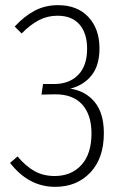

<svg xmlns="http://www.w3.org/2000/svg" viewBox="-20 -714 468 745"><path d="M19 -82 48 -107Q80 -69 114 -50Q148 -31 192 -31Q257 -31 296 -74Q335 -117 335 -196Q335 -269 298.5 -309Q262 -349 192 -348L141 -347L147 -388H190Q249 -388 283.5 -423.5Q318 -459 318 -525Q318 -585 288.5 -619Q259 -653 203 -653Q164 -653 130.5 -635.5Q97 -618 64 -584L37 -611Q75 -652 115.5 -673Q156 -694 205 -694Q280 -694 323 -648Q366 -602 366 -526Q366 -461 336 -422.5Q306 -384 253 -370Q312 -361 347.5 -318Q383 -275 383 -197Q383 -100 330.5 -44.5Q278 11 194 11Q91 11 19 -82Z"/></svg>

Font: Fira Sans Extra Condensed ExtraLight
Style: Regular
Weight: 275
Width: 1
Designer: Carrois Corporate & Edenspiekermann AG
Foundry: Carrois Corporate GbR & Edenspiekermann AG
Version: Version 4.203